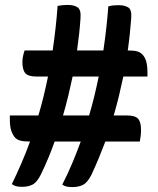

<svg xmlns="http://www.w3.org/2000/svg" viewBox="-20 -740 640 780"><path d="M20 -271H136Q148 -311 157.5 -350.5Q167 -390 175 -429H129Q95 -429 83 -442.5Q71 -456 71 -488Q71 -499 73.5 -511.5Q76 -524 80 -535H194Q201 -583 206 -628.5Q211 -674 214 -716Q224 -718 234.5 -719Q245 -720 255 -720Q281 -720 295.5 -710Q310 -700 307 -665Q305 -635 301.5 -602.5Q298 -570 293 -535H400Q407 -583 412 -628Q417 -673 420 -714Q430 -717 440.5 -718Q451 -719 461 -719Q487 -719 501.5 -709.5Q516 -700 513 -665Q511 -636 507.5 -603Q504 -570 499 -535Q524 -535 536.5 -531.5Q549 -528 557 -520Q568 -510 573.5 -492Q579 -474 579 -445V-429H481Q473 -391 463.5 -351.5Q454 -312 442 -271H495Q529 -271 541 -257.5Q553 -244 553 -212Q553 -190 548 -165H408Q395 -131 381 -97Q367 -63 351 -29Q335 2 317 11Q299 20 275 20Q258 20 249 17.5Q240 15 233 10Q255 -33 273.5 -77Q292 -121 308 -165H202Q190 -131 176 -97.5Q162 -64 146 -31Q130 1 112 10Q94 19 70 19Q53 19 44 16Q35 13 28 8Q49 -35 67.5 -78Q86 -121 102 -165Q77 -165 63.5 -168.5Q50 -172 42 -180Q32 -191 26 -208.5Q20 -226 20 -255ZM236 -271H342Q354 -311 363.5 -350.5Q373 -390 381 -429H275Q267 -391 257.5 -351.5Q248 -312 236 -271Z"/></svg>

Font: Recursive Sn Csl St SmB
Style: Regular
Weight: 600
Version: Version 1.079;hotconv 1.0.112;makeotfexe 2.5.65598; ttfautoh